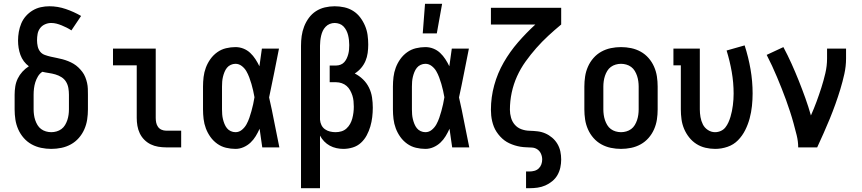

<svg xmlns="http://www.w3.org/2000/svg" viewBox="-20 -776 4540 1011"><path d="M250 8Q223 8 196.5 2.5Q170 -3 146.5 -16Q123 -29 105 -49.5Q87 -70 76 -95Q65 -120 61 -146.5Q57 -173 57 -200V-277Q57 -299 60.5 -321Q64 -343 73.5 -362.5Q83 -382 98 -398.5Q113 -415 132 -427Q117 -438 105.5 -453.5Q94 -469 87.5 -487Q81 -505 78 -524Q75 -543 75 -562Q75 -585 79 -608Q83 -631 92 -652.5Q101 -674 116.5 -691.5Q132 -709 152 -721Q172 -733 194.5 -738Q217 -743 240 -743Q284 -743 326.5 -728.5Q369 -714 407 -692L356 -616Q344 -624 331 -630.5Q318 -637 304.5 -642.5Q291 -648 277.5 -651.5Q264 -655 249 -655Q233 -655 217 -648Q201 -641 191 -627.5Q181 -614 178 -597.5Q175 -581 175 -564Q175 -548 178.5 -532Q182 -516 191.5 -504Q201 -492 216.5 -486.5Q232 -481 247.5 -477.5Q263 -474 278.5 -471Q294 -468 309 -464Q324 -460 339 -454Q354 -448 367.5 -440Q381 -432 392.5 -421Q404 -410 413.5 -397.5Q423 -385 429 -370Q435 -355 438.5 -339.5Q442 -324 442.5 -308.5Q443 -293 443 -277V-200Q443 -173 439 -146.5Q435 -120 424 -95Q413 -70 395 -49.5Q377 -29 353.5 -16Q330 -3 303.5 2.5Q277 8 250 8ZM250 -80Q264 -80 278 -84Q292 -88 303.5 -96.5Q315 -105 322.5 -117.5Q330 -130 334.5 -143.5Q339 -157 341 -171.5Q343 -186 343 -200V-277Q343 -295 340 -312.5Q337 -330 328 -345Q319 -360 304 -369.5Q289 -379 272 -384Q255 -389 237.5 -391.5Q220 -394 203 -398Q189 -389 180 -374Q171 -359 166 -343Q161 -327 159 -310.5Q157 -294 157 -277V-200Q157 -186 159 -171.5Q161 -157 165.5 -143.5Q170 -130 177.5 -117.5Q185 -105 196.5 -96.5Q208 -88 222 -84Q236 -80 250 -80Z M854 0Q834 0 813 -3.5Q792 -7 773.5 -16Q755 -25 740 -40Q725 -55 716 -74Q707 -93 703.5 -113.5Q700 -134 700 -155V-432H575V-520H800V-155Q800 -142 802.5 -130Q805 -118 812 -108Q819 -98 830.5 -93Q842 -88 854 -88H934V0Z M1220 8Q1195 8 1170 2Q1145 -4 1124 -19Q1103 -34 1088 -55Q1073 -76 1064 -100Q1055 -124 1052 -149.5Q1049 -175 1049 -200V-320Q1049 -345 1052 -370.5Q1055 -396 1064 -420Q1073 -444 1088 -465Q1103 -486 1124 -501Q1145 -516 1170 -522Q1195 -528 1220 -528Q1242 -528 1262 -520Q1282 -512 1297.5 -497.5Q1313 -483 1325 -464.5Q1337 -446 1346 -427Q1349 -450 1352.5 -473.5Q1356 -497 1359 -520H1449Q1436 -456 1423.5 -391.5Q1411 -327 1397 -263Q1412 -198 1424.5 -132Q1437 -66 1451 0H1361Q1358 -24 1354 -48.5Q1350 -73 1347 -98Q1338 -78 1326.5 -59Q1315 -40 1299 -25Q1283 -10 1262.5 -1Q1242 8 1220 8ZM1220 -80Q1239 -80 1254 -92.5Q1269 -105 1278 -121.5Q1287 -138 1293 -155.5Q1299 -173 1304 -191Q1309 -209 1313 -227Q1317 -245 1320 -264Q1317 -281 1313 -299Q1309 -317 1304 -334Q1299 -351 1292.5 -368.5Q1286 -386 1277 -401.5Q1268 -417 1253 -428.5Q1238 -440 1220 -440Q1207 -440 1195 -434.5Q1183 -429 1175 -419Q1167 -409 1162 -396.5Q1157 -384 1154 -371.5Q1151 -359 1150 -346Q1149 -333 1149 -320V-200Q1149 -187 1150 -174Q1151 -161 1154 -148.5Q1157 -136 1162 -123.5Q1167 -111 1175 -101Q1183 -91 1195 -85.5Q1207 -80 1220 -80Z M1565 215V-535Q1565 -561 1568.5 -586.5Q1572 -612 1581.5 -636.5Q1591 -661 1606.5 -682Q1622 -703 1643.5 -717Q1665 -731 1690.5 -737Q1716 -743 1742 -743Q1768 -743 1793 -737.5Q1818 -732 1839.5 -718.5Q1861 -705 1876.5 -684.5Q1892 -664 1902 -640.5Q1912 -617 1915.5 -592Q1919 -567 1919 -541Q1919 -519 1916 -497Q1913 -475 1904.5 -455Q1896 -435 1881.5 -418Q1867 -401 1848 -389Q1872 -377 1891.5 -358Q1911 -339 1923 -314.5Q1935 -290 1939 -263Q1943 -236 1943 -209Q1943 -184 1940 -159Q1937 -134 1930 -110Q1923 -86 1911 -63.5Q1899 -41 1880.5 -24Q1862 -7 1837.5 0.5Q1813 8 1788 8Q1770 8 1751.5 4Q1733 0 1716.5 -9Q1700 -18 1687 -31.5Q1674 -45 1665 -62V215ZM1747 -80Q1763 -80 1778 -84.5Q1793 -89 1804.5 -99.5Q1816 -110 1823.5 -123.5Q1831 -137 1835 -152Q1839 -167 1841 -182.5Q1843 -198 1843 -214Q1843 -229 1841.5 -244Q1840 -259 1835.5 -273Q1831 -287 1823.5 -300.5Q1816 -314 1805 -323.5Q1794 -333 1779.5 -338Q1765 -343 1750 -343H1716V-431H1750Q1762 -431 1773.5 -435.5Q1785 -440 1793 -449Q1801 -458 1806 -469Q1811 -480 1814 -491.5Q1817 -503 1818 -515Q1819 -527 1819 -539Q1819 -552 1817.5 -565Q1816 -578 1813 -590.5Q1810 -603 1804 -615Q1798 -627 1789 -636.5Q1780 -646 1767.5 -650.5Q1755 -655 1742 -655Q1729 -655 1716.5 -650Q1704 -645 1694.5 -635Q1685 -625 1679.5 -613Q1674 -601 1671 -588Q1668 -575 1666.5 -561.5Q1665 -548 1665 -535V-146Q1666 -131 1672.5 -117.5Q1679 -104 1691 -95.5Q1703 -87 1717.5 -83.5Q1732 -80 1747 -80Z M2220 8Q2195 8 2170 2Q2145 -4 2124 -19Q2103 -34 2088 -55Q2073 -76 2064 -100Q2055 -124 2052 -149.5Q2049 -175 2049 -200V-320Q2049 -345 2052 -370.5Q2055 -396 2064 -420Q2073 -444 2088 -465Q2103 -486 2124 -501Q2145 -516 2170 -522Q2195 -528 2220 -528Q2242 -528 2262 -520Q2282 -512 2297.5 -497.5Q2313 -483 2325 -464.5Q2337 -446 2346 -427Q2349 -450 2352.5 -473.5Q2356 -497 2359 -520H2449Q2436 -456 2423.5 -391.5Q2411 -327 2397 -263Q2412 -198 2424.5 -132Q2437 -66 2451 0H2361Q2358 -24 2354 -48.5Q2350 -73 2347 -98Q2338 -78 2326.5 -59Q2315 -40 2299 -25Q2283 -10 2262.5 -1Q2242 8 2220 8ZM2220 -80Q2239 -80 2254 -92.5Q2269 -105 2278 -121.5Q2287 -138 2293 -155.5Q2299 -173 2304 -191Q2309 -209 2313 -227Q2317 -245 2320 -264Q2317 -281 2313 -299Q2309 -317 2304 -334Q2299 -351 2292.5 -368.5Q2286 -386 2277 -401.5Q2268 -417 2253 -428.5Q2238 -440 2220 -440Q2207 -440 2195 -434.5Q2183 -429 2175 -419Q2167 -409 2162 -396.5Q2157 -384 2154 -371.5Q2151 -359 2150 -346Q2149 -333 2149 -320V-200Q2149 -187 2150 -174Q2151 -161 2154 -148.5Q2157 -136 2162 -123.5Q2167 -111 2175 -101Q2183 -91 2195 -85.5Q2207 -80 2220 -80ZM2206 -600 2218 -756H2308L2280 -600Z M2750 215V127H2768Q2781 127 2794 123.5Q2807 120 2816.5 111Q2826 102 2830.5 89.5Q2835 77 2835 64Q2835 48 2828.5 33.5Q2822 19 2809.5 10.5Q2797 2 2781.5 1Q2766 0 2750.5 -0.5Q2735 -1 2720 -3.5Q2705 -6 2690.5 -10.5Q2676 -15 2662 -21.5Q2648 -28 2636 -37Q2624 -46 2613.5 -57.5Q2603 -69 2594.5 -82Q2586 -95 2580.5 -109Q2575 -123 2571.5 -138Q2568 -153 2566.5 -168Q2565 -183 2565 -198Q2565 -264 2582.5 -327.5Q2600 -391 2632.5 -447.5Q2665 -504 2708 -553.5Q2751 -603 2799 -647H2565V-735H2935V-647Q2900 -618 2867 -587.5Q2834 -557 2804 -523Q2774 -489 2747.5 -452Q2721 -415 2702.5 -374Q2684 -333 2674.5 -288.5Q2665 -244 2665 -198Q2665 -177 2671 -156Q2677 -135 2691 -119Q2705 -103 2725.5 -95.5Q2746 -88 2767.5 -87.5Q2789 -87 2810.5 -84.5Q2832 -82 2851.5 -73.5Q2871 -65 2887.5 -51Q2904 -37 2915 -18.5Q2926 0 2930.5 21Q2935 42 2935 64Q2935 85 2930.5 106Q2926 127 2915.5 145.5Q2905 164 2888 178Q2871 192 2851.5 200.5Q2832 209 2811 212Q2790 215 2768 215Z M3250 8Q3223 8 3196.5 2.5Q3170 -3 3146.5 -16Q3123 -29 3105 -49.5Q3087 -70 3076 -95Q3065 -120 3061 -146.5Q3057 -173 3057 -200V-320Q3057 -347 3061 -373.5Q3065 -400 3076 -425Q3087 -450 3105 -470.5Q3123 -491 3146.5 -504Q3170 -517 3196.5 -522.5Q3223 -528 3250 -528Q3277 -528 3303.5 -522.5Q3330 -517 3353.5 -504Q3377 -491 3395 -470.5Q3413 -450 3424 -425Q3435 -400 3439 -373.5Q3443 -347 3443 -320V-200Q3443 -173 3439 -146.5Q3435 -120 3424 -95Q3413 -70 3395 -49.5Q3377 -29 3353.5 -16Q3330 -3 3303.5 2.5Q3277 8 3250 8ZM3250 -80Q3264 -80 3278 -84Q3292 -88 3303.5 -96.5Q3315 -105 3322.5 -117.5Q3330 -130 3334.5 -143.5Q3339 -157 3341 -171.5Q3343 -186 3343 -200V-320Q3343 -334 3341 -348.5Q3339 -363 3334.5 -376.5Q3330 -390 3322.5 -402.5Q3315 -415 3303.5 -423.5Q3292 -432 3278 -436Q3264 -440 3250 -440Q3236 -440 3222 -436Q3208 -432 3196.5 -423.5Q3185 -415 3177.5 -402.5Q3170 -390 3165.5 -376.5Q3161 -363 3159 -348.5Q3157 -334 3157 -320V-200Q3157 -186 3159 -171.5Q3161 -157 3165.5 -143.5Q3170 -130 3177.5 -117.5Q3185 -105 3196.5 -96.5Q3208 -88 3222 -84Q3236 -80 3250 -80Z M3746 8Q3720 8 3694.5 2Q3669 -4 3647 -18Q3625 -32 3608.5 -53Q3592 -74 3582 -98Q3572 -122 3568.5 -148Q3565 -174 3565 -200V-432H3526V-520H3665V-200Q3665 -180 3668.5 -159.5Q3672 -139 3681 -121Q3690 -103 3707.5 -91.5Q3725 -80 3745 -80Q3761 -80 3775.5 -86.5Q3790 -93 3799.5 -105Q3809 -117 3815.5 -131.5Q3822 -146 3826.5 -161Q3831 -176 3834 -191Q3837 -206 3839 -221.5Q3841 -237 3842 -252.5Q3843 -268 3843 -283Q3843 -341 3833 -398Q3823 -455 3806 -510L3901 -537Q3921 -475 3932 -411.5Q3943 -348 3943 -284Q3943 -251 3939.5 -218Q3936 -185 3927.5 -153Q3919 -121 3904 -91Q3889 -61 3866 -37.5Q3843 -14 3811 -3Q3779 8 3746 8Z M4183 0Q4183 -32 4175 -64Q4167 -96 4158.5 -127Q4150 -158 4140 -188.5Q4130 -219 4119 -249.5Q4108 -280 4096 -310Q4084 -340 4071.5 -370Q4059 -400 4045.5 -429Q4032 -458 4017 -487L4105 -528Q4128 -485 4148 -440.5Q4168 -396 4186 -351Q4204 -306 4220.5 -260Q4237 -214 4250 -168Q4266 -204 4279.5 -240.5Q4293 -277 4305 -314.5Q4317 -352 4326 -390.5Q4335 -429 4335 -468V-520H4435V-468Q4435 -427 4426 -386.5Q4417 -346 4405 -306.5Q4393 -267 4379 -228Q4365 -189 4349.5 -151Q4334 -113 4317 -75Q4300 -37 4283 0Z"/></svg>

Font: Iosevka Curly Slab Semibold
Style: Regular
Weight: 600
Monospace: yes
Designer: Belleve Invis
Foundry: Belleve Invis
Version: Version 22.1.2; ttfautohint (v1.8.4)